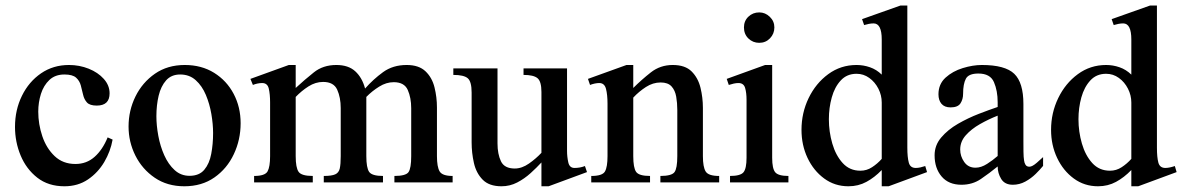

<svg xmlns="http://www.w3.org/2000/svg" viewBox="-20 -647 4193 681"><path d="M361.8 -159.7 379.4 -151.9Q372.1 -110.4 349.9 -72.5Q327.6 -34.7 292 -10.5Q256.3 13.7 208.5 13.7Q151.4 13.7 112.3 -16.8Q73.2 -47.4 53.2 -95.5Q33.2 -143.6 33.2 -196.8Q33.2 -257.3 57.9 -307.4Q82.5 -357.4 125.7 -387Q168.9 -416.5 224.6 -416.5Q261.7 -416.5 294.7 -403.3Q327.6 -390.1 348.1 -367.2Q368.7 -344.2 368.7 -315.9Q368.7 -272.5 323.2 -272.5Q298.3 -272.5 288.3 -283.7Q278.3 -294.9 274.7 -311.3Q271 -327.6 266.6 -344Q262.2 -360.4 249.8 -371.6Q237.3 -382.8 208.5 -382.8Q175.8 -382.8 155.3 -363.5Q134.8 -344.2 125.2 -314Q115.7 -283.7 115.7 -251Q115.7 -206.5 130.1 -163.8Q144.5 -121.1 173.8 -93.3Q203.1 -65.4 247.6 -65.4Q287.1 -65.4 315.4 -90.6Q343.8 -115.7 361.8 -159.7Z M833.5 -210Q833.5 -151.4 809.3 -100.1Q785.2 -48.8 740.5 -17.6Q695.8 13.7 633.8 13.7Q573.2 13.7 528.8 -16.6Q484.4 -46.9 460.2 -95.2Q436 -143.6 436 -198.2Q436 -254.9 460.4 -304.7Q484.9 -354.5 529.5 -385.5Q574.2 -416.5 635.3 -416.5Q694.8 -416.5 739.5 -388.7Q784.2 -360.8 808.8 -314Q833.5 -267.1 833.5 -210ZM735.8 -175.3Q735.8 -206.5 729.7 -242.4Q723.6 -278.3 710.2 -310.3Q696.8 -342.3 674.3 -362.5Q651.9 -382.8 619.1 -382.8Q587.9 -382.8 569.3 -362.1Q550.8 -341.3 542.7 -307.6Q534.7 -273.9 534.7 -234.9Q534.7 -202.1 541.5 -165.3Q548.3 -128.4 562.7 -96.2Q577.1 -64 599.4 -43.7Q621.6 -23.4 652.3 -23.4Q686.5 -23.4 704.6 -44.9Q722.7 -66.4 729.2 -101.1Q735.8 -135.7 735.8 -175.3Z M1585.4 0H1378.9V-22.9Q1419.4 -22.9 1429 -36.6Q1438.5 -50.3 1438.5 -93.3V-263.2Q1438.5 -300.3 1426.3 -327.9Q1414.1 -355.5 1376.5 -355.5Q1350.1 -355.5 1325 -339.8Q1299.8 -324.2 1279.3 -303.2V-93.3Q1279.3 -51.8 1289.3 -37.4Q1299.3 -22.9 1338.4 -22.9V0H1128.4V-22.9Q1156.2 -22.9 1168.9 -28.6Q1181.6 -34.2 1185.1 -49.3Q1188.5 -64.5 1188.5 -93.3V-263.7Q1188.5 -301.3 1176 -328.9Q1163.6 -356.4 1126 -356.4Q1099.1 -356.4 1074.2 -340.6Q1049.3 -324.7 1028.8 -303.2V-93.3Q1028.8 -52.2 1039.1 -37.6Q1049.3 -22.9 1089.4 -22.9V0H881.3V-22.9Q919.9 -22.9 929 -39.1Q938 -55.2 938 -93.3V-283.7Q938 -313 933.3 -332.8Q928.7 -352.5 909.7 -352.5Q901.9 -352.5 892.8 -350.6Q883.8 -348.6 877 -345.7L868.2 -367.2L1004.4 -416.5H1028.8V-335Q1060.5 -364.3 1093.3 -390.4Q1126 -416.5 1172.9 -416.5Q1215.8 -416.5 1240.2 -394Q1264.6 -371.6 1274.9 -333Q1303.7 -365.7 1338.6 -391.1Q1373.5 -416.5 1422.4 -416.5Q1465.8 -416.5 1489.3 -394Q1512.7 -371.6 1521.2 -336.9Q1529.8 -302.2 1529.8 -265.6V-93.3Q1529.8 -55.2 1539.3 -39.1Q1548.8 -22.9 1585.4 -22.9Z M2062 -36.6 1925.8 13.7H1900.4V-70.8Q1883.8 -52.7 1862.1 -33Q1840.3 -13.2 1814.5 0.2Q1788.6 13.7 1758.8 13.7Q1714.8 13.7 1691.9 -9.8Q1668.9 -33.2 1660.9 -69.1Q1652.8 -105 1652.8 -142.1V-318.8Q1652.8 -357.9 1638.9 -369.6Q1625 -381.3 1587.9 -381.3V-404.3H1744.6V-138.2Q1744.6 -100.6 1756.8 -75Q1769 -49.3 1805.7 -49.3Q1831.1 -49.3 1856.2 -66.9Q1881.3 -84.5 1900.4 -105V-320.8Q1900.4 -358.4 1886.2 -369.9Q1872.1 -381.3 1836.9 -381.3V-404.3H1991.2V-111.8Q1991.2 -91.3 1995.6 -71.3Q2000 -51.3 2017.6 -51.3Q2037.6 -51.3 2054.7 -58.1Z M2530.8 0H2322.3V-22.9Q2362.3 -22.9 2372.3 -36.4Q2382.3 -49.8 2382.3 -93.3V-256.8Q2382.3 -281.7 2378.4 -304.2Q2374.5 -326.7 2361.8 -340.6Q2349.1 -354.5 2323.2 -354.5Q2295.9 -354.5 2271 -338.4Q2246.1 -322.3 2226.1 -300.8V-93.3Q2226.1 -52.2 2236.1 -37.6Q2246.1 -22.9 2285.6 -22.9V0H2077.1V-22.9Q2116.7 -22.9 2125.7 -38.8Q2134.8 -54.7 2134.8 -93.3V-278.8Q2134.8 -311 2129.4 -331.8Q2124 -352.5 2105.5 -352.5Q2098.1 -352.5 2089.1 -350.6Q2080.1 -348.6 2072.8 -345.7L2065.4 -367.2L2202.1 -416.5H2226.1V-335Q2254.9 -363.8 2288.3 -390.1Q2321.8 -416.5 2366.2 -416.5Q2410.2 -416.5 2433.1 -393.6Q2456.1 -370.6 2464.6 -335.7Q2473.1 -300.8 2473.1 -264.2V-93.3Q2473.1 -54.7 2482.9 -38.8Q2492.7 -22.9 2530.8 -22.9Z M2726.6 -549.8Q2726.6 -527.3 2711.2 -511.2Q2695.8 -495.1 2672.9 -495.1Q2650.4 -495.1 2634.5 -510.5Q2618.7 -525.9 2618.7 -549.8Q2618.7 -572.8 2634.5 -587.9Q2650.4 -603 2672.9 -603Q2694.3 -603 2710.4 -587.4Q2726.6 -571.8 2726.6 -549.8ZM2776.4 0H2569.3V-22.9Q2606.4 -22.9 2617.2 -36.1Q2627.9 -49.3 2627.9 -87.4V-293Q2627.9 -317.9 2622.8 -335.2Q2617.7 -352.5 2599.1 -352.5Q2591.8 -352.5 2582.8 -350.6Q2573.7 -348.6 2564.9 -345.7L2557.6 -367.2L2693.8 -416.5H2718.8V-87.4Q2718.8 -48.8 2729.7 -35.9Q2740.7 -22.9 2776.4 -22.9Z M3268.1 -36.6 3131.8 13.7H3107.4V-43.9Q3082 -17.6 3053.2 -2Q3024.4 13.7 2989.3 13.7Q2940.9 13.7 2903.3 -13.9Q2865.7 -41.5 2844.2 -86.9Q2822.8 -132.3 2822.8 -186.5Q2822.8 -246.6 2848.1 -299.1Q2873.5 -351.6 2917.7 -384Q2961.9 -416.5 3018.1 -416.5Q3042.5 -416.5 3065.7 -408.4Q3088.9 -400.4 3107.4 -382.3V-506.8Q3107.4 -564 3078.6 -564Q3070.3 -564 3061.8 -562.3Q3053.2 -560.5 3044.9 -558.1L3037.6 -579.1L3173.8 -627.4H3198.2V-123.5Q3198.2 -88.9 3203.4 -70.1Q3208.5 -51.3 3228 -51.3Q3235.4 -51.3 3244.4 -53.2Q3253.4 -55.2 3261.7 -58.1ZM3107.4 -83.5V-283.2Q3107.4 -309.1 3095.5 -332.5Q3083.5 -356 3063.2 -370.6Q3043 -385.3 3018.1 -385.3Q2983.9 -385.3 2962.2 -361.8Q2940.4 -338.4 2930.2 -301.5Q2919.9 -264.6 2919.9 -224.1Q2919.9 -179.7 2932.1 -137.7Q2944.3 -95.7 2969 -68.6Q2993.7 -41.5 3031.7 -41.5Q3054.2 -41.5 3073.2 -54Q3092.3 -66.4 3107.4 -83.5Z M3679.7 -89.8V-58.6Q3669.4 -45.9 3653.3 -30Q3637.2 -14.2 3616.5 -2.9Q3595.7 8.3 3572.3 8.3Q3543.9 8.3 3531.2 -12.2Q3518.6 -32.7 3518.6 -56.6Q3489.3 -32.7 3459.2 -12.2Q3429.2 8.3 3390.1 8.3Q3344.7 8.3 3319.8 -21Q3294.9 -50.3 3294.9 -96.2Q3294.9 -131.8 3318.4 -159.4Q3341.8 -187 3377.7 -207.8Q3413.6 -228.5 3451.7 -243.2Q3489.7 -257.8 3518.6 -267.6V-284.2Q3518.6 -325.2 3505.4 -355.7Q3492.2 -386.2 3450.2 -386.2Q3415.5 -386.2 3405.8 -367.7Q3396 -349.1 3396 -314.5Q3396 -294.9 3386.7 -280.5Q3377.4 -266.1 3351.6 -266.1Q3330.1 -266.1 3319.3 -278.8Q3308.6 -291.5 3308.6 -312.5Q3308.6 -348.6 3333.7 -371.6Q3358.9 -394.5 3394.8 -405.5Q3430.7 -416.5 3462.4 -416.5Q3544.9 -416.5 3577.4 -385.3Q3609.9 -354 3609.9 -278.3V-146.5Q3609.9 -129.4 3610.1 -109.1Q3610.4 -88.9 3612.3 -77.6Q3613.3 -69.3 3617.4 -62.5Q3621.6 -55.7 3631.3 -55.7Q3641.1 -55.7 3657.2 -69.6Q3673.3 -83.5 3679.7 -89.8ZM3518.6 -93.8V-236.8Q3486.3 -224.1 3455.8 -206.8Q3425.3 -189.5 3405.5 -167.2Q3385.7 -145 3385.7 -116.7Q3385.7 -92.8 3399.9 -72.5Q3414.1 -52.2 3439.9 -52.2Q3460 -52.2 3481 -65.7Q3502 -79.1 3518.6 -93.8Z M4153.3 -36.6 4017.1 13.7H3992.7V-43.9Q3967.3 -17.6 3938.5 -2Q3909.7 13.7 3874.5 13.7Q3826.2 13.7 3788.6 -13.9Q3751 -41.5 3729.5 -86.9Q3708 -132.3 3708 -186.5Q3708 -246.6 3733.4 -299.1Q3758.8 -351.6 3803 -384Q3847.2 -416.5 3903.3 -416.5Q3927.7 -416.5 3950.9 -408.4Q3974.1 -400.4 3992.7 -382.3V-506.8Q3992.7 -564 3963.9 -564Q3955.6 -564 3947 -562.3Q3938.5 -560.5 3930.2 -558.1L3922.9 -579.1L4059.1 -627.4H4083.5V-123.5Q4083.5 -88.9 4088.6 -70.1Q4093.8 -51.3 4113.3 -51.3Q4120.6 -51.3 4129.6 -53.2Q4138.7 -55.2 4147 -58.1ZM3992.7 -83.5V-283.2Q3992.7 -309.1 3980.7 -332.5Q3968.8 -356 3948.5 -370.6Q3928.2 -385.3 3903.3 -385.3Q3869.1 -385.3 3847.4 -361.8Q3825.7 -338.4 3815.4 -301.5Q3805.2 -264.6 3805.2 -224.1Q3805.2 -179.7 3817.4 -137.7Q3829.6 -95.7 3854.2 -68.6Q3878.9 -41.5 3917 -41.5Q3939.5 -41.5 3958.5 -54Q3977.5 -66.4 3992.7 -83.5Z"/></svg>

Font: Scheherazade New Medium
Style: Regular
Weight: 500
Designer: SIL International
Foundry: SIL International
Version: Version 4.000